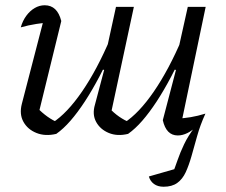

<svg xmlns="http://www.w3.org/2000/svg" viewBox="-20 -510 860 730"><path d="M194 -1Q152 9 118.5 -4.5Q85 -18 69 -47Q53 -76 63 -115L152 -458L184 -426Q150 -424 118.5 -419Q87 -414 59 -406Q66 -431 80 -450Q94 -469 112 -479.5Q130 -490 150 -490Q198 -490 213 -430L127 -79L121 -101Q140 -81 160.5 -66.5Q181 -52 199 -45L179 -43Q235 -79 292 -162Q349 -245 400 -365L412 -334Q386 -272 358 -219Q330 -166 302.5 -124Q275 -82 248 -51Q221 -20 194 -1ZM467 -1Q426 9 393.5 -4.5Q361 -18 345.5 -46.5Q330 -75 341 -112L376 -244L369 -246L421 -484H489L402 -79L394 -101Q412 -81 433 -66.5Q454 -52 473 -45L452 -43Q508 -79 565 -162Q622 -245 673 -365L685 -334Q659 -272 631 -219Q603 -166 575.5 -124Q548 -82 521 -51Q494 -20 467 -1ZM602 200Q580 200 565.5 189.5Q551 179 546 161L668 126L635 153Q645 128 655 99Q665 70 680 38.5Q695 7 720 -26L731 -32Q692 5 656 5Q612 5 599 -53L649 -244L641 -246L694 -484H762L666 -25L651 -59Q678 -60 705 -64.5Q732 -69 761 -78Q741 -34 729.5 7.5Q718 49 708 84Q698 119 686 145Q674 171 654 185.5Q634 200 602 200Z"/></svg>

Font: Piazzolla 24pt
Style: Italic
Weight: 400
Italic angle: -11.3°
Designer: Juan Pablo del Peral
Foundry: Huerta Tipografica
Version: Version 2.005